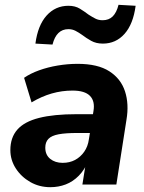

<svg xmlns="http://www.w3.org/2000/svg" viewBox="-20 -766 597 797"><path d="M189 11Q143 11 105.5 -10.5Q68 -32 45.5 -67Q23 -102 23 -143Q23 -195 52 -228Q81 -261 142 -276.5Q203 -292 298 -292H377L365 -214H301Q252 -214 223 -208.5Q194 -203 181 -189.5Q168 -176 168 -153Q168 -123 188.5 -106.5Q209 -90 240 -90Q269 -90 291.5 -102Q314 -114 329.5 -136Q345 -158 349 -188L368 -305Q375 -346 353.5 -368Q332 -390 281 -390Q237 -390 195 -378Q153 -366 111 -341L80 -443Q106 -461 142 -474Q178 -487 219.5 -494Q261 -501 302 -501Q386 -501 434 -470Q482 -439 499 -386.5Q516 -334 505 -269L463 0H322L338 -100H347Q332 -62 307.5 -37Q283 -12 253 -0.5Q223 11 189 11ZM198 -581 127 -585Q137 -661 173.5 -701.5Q210 -742 264 -742Q292 -742 311.5 -730Q331 -718 348 -705Q362 -696 375.5 -689Q389 -682 406 -682Q432 -682 448 -698Q464 -714 472 -746L543 -742Q533 -666 497 -625.5Q461 -585 407 -585Q379 -585 358.5 -596.5Q338 -608 321 -621Q307 -631 293.5 -638Q280 -645 264 -645Q239 -645 222.5 -629Q206 -613 198 -581Z"/></svg>

Font: Nunito Sans 12pt ExtraLight ExtraBold
Style: Italic
Weight: 800
Italic angle: -9°
Version: Version 3.101;gftools[0.9.27]